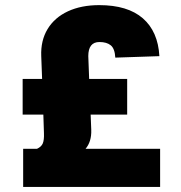

<svg xmlns="http://www.w3.org/2000/svg" viewBox="-20 -737 715 757"><path d="M71.3 0V-150.4H126Q143.1 -158.2 148.7 -171.6Q154.3 -185.1 153.3 -211.9L150.9 -285.2H69.3V-425.8H146L142.6 -515.6Q140.1 -577.1 167.7 -622.6Q195.3 -668 247.8 -692.4Q300.3 -716.8 371.1 -716.8Q483.4 -716.8 543.2 -664.8Q603 -612.8 608.4 -515.6L434.6 -509.8Q432.6 -545.4 416.7 -558.3Q400.9 -571.3 372.1 -571.3Q328.1 -571.3 328.1 -515.6L331.5 -425.8H481.4V-285.2H337.4L339.8 -224.6Q341.3 -178.7 317.4 -150.4H611.3V0Z"/></svg>

Font: Pretendard GOV Black
Style: Regular
Weight: 900
Designer: Base glyphs from Inter by Rasmus Andersson; Hangeul glyphs from Noto Sans CJK(Source Han Sans) by Jang Soo-young and Kan
Foundry: Kil Hyung-jin
Version: Version 1.309